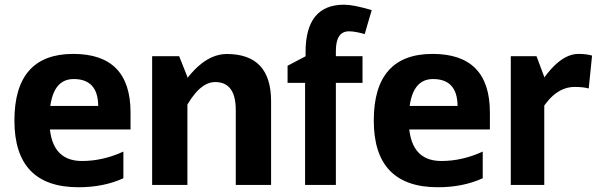

<svg xmlns="http://www.w3.org/2000/svg" viewBox="-20 -785 2542 815"><path d="M313.1 9.8Q41.2 9.8 41.2 -273.2Q41.2 -556.2 291 -556.2Q534.1 -556.2 534.1 -307.7V-235.4H127.9V-335.4H396.9Q395.9 -449.5 292.7 -449.5Q189.8 -449.5 189.8 -275.5Q189.8 -101.6 328 -101.6Q416.7 -101.6 503.7 -141.6V-28.4Q420.2 9.8 313.1 9.8Z M980.8 0V-318.2Q980.8 -436.7 893.2 -436.7Q824.5 -436.7 762.3 -317.3L706.3 -344.6Q817.3 -555.8 942.5 -555.8Q1130.7 -555.8 1130.7 -355.6V0ZM625.8 0V-546.4H740.5L775.5 -458.5V0Z M1275 0V-433.2H1200.7V-505.9L1277.1 -546.1V-564Q1277.1 -765.1 1440.6 -765.1Q1480.3 -765.1 1557.8 -742.1L1528.1 -640.4Q1486.6 -652.1 1461.5 -652.1Q1405.7 -652.1 1405.7 -569V-546.4H1518.8V-433.2H1405.7V0Z M1838.5 9.8Q1566.6 9.8 1566.6 -273.2Q1566.6 -556.2 1816.4 -556.2Q2059.5 -556.2 2059.5 -307.7V-235.4H1653.3V-335.4H1922.3Q1921.3 -449.5 1818.1 -449.5Q1715.2 -449.5 1715.2 -275.5Q1715.2 -101.6 1853.4 -101.6Q1942.1 -101.6 2029.1 -141.6V-28.4Q1945.6 9.8 1838.5 9.8Z M2277.7 -317.7 2224.4 -345Q2330.7 -556.2 2435.4 -556.2Q2468.5 -556.2 2493.2 -549.1L2479 -409.5Q2455.4 -416 2419.6 -416Q2337.9 -416 2277.7 -317.7ZM2148.2 0V-546.4H2257.4L2290.3 -458.5V0Z"/></svg>

Font: Nokora
Style: Regular
Weight: 400
Designer: Danh Hong
Foundry: Danh Hong
Version: Version 9.000